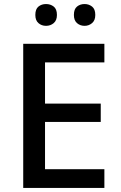

<svg xmlns="http://www.w3.org/2000/svg" viewBox="-20 -931 597 951"><path d="M497 0H95V-714H497V-622H203V-418H479V-327H203V-93H497ZM155 -857Q155 -886 170.5 -898.5Q186 -911 208 -911Q230 -911 246 -898.5Q262 -886 262 -857Q262 -830 246 -816.5Q230 -803 208 -803Q186 -803 170.5 -816.5Q155 -830 155 -857ZM346 -857Q346 -886 361.5 -898.5Q377 -911 399 -911Q420 -911 436 -898.5Q452 -886 452 -857Q452 -830 436 -816.5Q420 -803 399 -803Q377 -803 361.5 -816.5Q346 -830 346 -857Z"/></svg>

Font: Noto Sans Ol Chiki Medium
Style: Regular
Weight: 500
Designer: Monotype Design Team, Lewis McGuffie
Foundry: Monotype Imaging Inc.
Version: Version 2.003; ttfautohint (v1.8.4.7-5d5b)